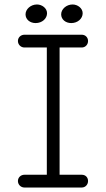

<svg xmlns="http://www.w3.org/2000/svg" viewBox="-20 -836 473 857"><path d="M246 -56V-624H345C361 -624 373 -637 373 -653C373 -669 361 -681 345 -681H89C73 -681 60 -669 60 -653C60 -637 73 -624 89 -624H189V-56H89C73 -56 60 -44 60 -28C60 -12 73 1 89 1H345C361 1 373 -12 373 -28C373 -44 362 -56 345 -56ZM190 -777C190 -799 168 -816 145 -816C117 -816 94 -795 94 -772C94 -749 114 -733 139 -733C168 -733 190 -753 190 -777ZM349 -777C349 -799 327 -816 304 -816C276 -816 253 -795 253 -772C253 -749 273 -733 298 -733C327 -733 349 -753 349 -777Z"/></svg>

Font: Comic Neue
Style: Normal
Weight: 400
Designer: Craig Rozynski
Foundry: Craig Rozynski
Version: Version 2.003